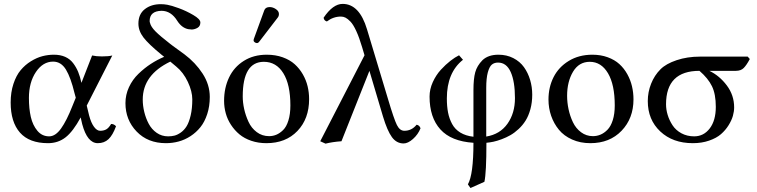

<svg xmlns="http://www.w3.org/2000/svg" viewBox="-20 -718 3850 976"><path d="M127 -220.2Q127 -165.5 136.7 -123.3Q146.5 -81.1 170.2 -53Q193.8 -24.9 230 -24.9Q261.7 -24.9 290.3 -64.7Q318.8 -104.5 348.1 -179.2L365.2 -221.2L358.9 -244.1Q339.8 -323.7 315.2 -364.3Q290.5 -404.8 250 -404.8Q198.2 -404.8 162.6 -352.1Q127 -299.3 127 -220.2ZM34.2 -196.8Q34.2 -249 48.3 -291.7Q62.5 -334.5 85 -361.3Q107.4 -388.2 137 -406.5Q166.5 -424.8 195.6 -432.4Q224.6 -439.9 253.9 -439.9Q286.6 -439.9 311.3 -429Q335.9 -418 351.8 -397Q367.7 -376 377.4 -352.3Q387.2 -328.6 394 -296.9L448.2 -436Q469.7 -431.2 498 -431.2Q532.7 -431.2 550.8 -436L420.9 -181.2L433.1 -130.9Q442.9 -93.8 457.8 -73.5Q472.7 -53.2 488.8 -53.2Q507.3 -53.2 520 -60.3Q532.7 -67.4 544.9 -87.9Q559.6 -87.9 569.8 -76.2Q553.2 -30.8 531.5 -10.5Q509.8 9.8 477.1 9.8Q423.8 9.8 397.9 -86.9L390.1 -121.1Q351.6 -49.8 313.5 -20Q275.4 9.8 224.1 9.8Q128.9 9.8 81.5 -43.9Q34.2 -97.7 34.2 -196.8Z M875.5 -379.9 845.7 -404.8Q705.6 -337.4 705.6 -211.9Q705.6 -180.7 713.4 -148.7Q721.2 -116.7 736.1 -88.6Q751 -60.5 776.6 -42.7Q802.2 -24.9 834.5 -24.9Q851.6 -24.9 866.7 -28.6Q881.8 -32.2 899.2 -44.4Q916.5 -56.6 928.7 -76.4Q940.9 -96.2 949.2 -131.3Q957.5 -166.5 957.5 -212.9Q957.5 -253.4 934.8 -301.8Q912.1 -350.1 875.5 -379.9ZM814.5 -429.2 799.8 -440.9Q735.4 -493.7 709.5 -527.3Q683.6 -561 683.6 -598.1Q683.6 -646 716.1 -671.4Q748.5 -696.8 797.4 -696.8Q814 -696.8 830.6 -693.8Q850.6 -690.4 888.7 -676.5Q926.8 -662.6 962.6 -641.6Q998.5 -620.6 998.5 -604Q998.5 -585.4 984.9 -577.1Q971.2 -568.8 955.6 -567.9Q948.2 -567.9 936.5 -569.8Q903.8 -576.7 881.3 -611.8Q849.6 -663.1 800.8 -663.1Q740.7 -661.6 740.7 -610.8Q740.7 -606.9 742.7 -601.1Q747.1 -582 770.5 -558.3Q793.9 -534.7 843.8 -496.1Q846.2 -494.1 851.1 -490.5Q856 -486.8 858.4 -484.9Q882.8 -466.8 917.5 -441.9Q973.6 -399.9 1010 -343.8Q1046.4 -287.6 1046.4 -225.1Q1046.4 -177.7 1033.4 -138.2Q1020.5 -98.6 999 -71.8Q977.5 -44.9 948.7 -26.1Q919.9 -7.3 888.4 1.2Q856.9 9.8 823.7 9.8Q731.4 9.8 674.6 -49.3Q617.7 -108.4 617.7 -193.8Q617.7 -236.3 635.7 -275.1Q653.8 -314 684.1 -343Q714.4 -372.1 746.6 -393.1Q778.8 -414.1 814.5 -429.2Z M1321.3 -403.8Q1213.9 -403.8 1213.9 -228Q1213.9 -196.8 1221.2 -163.8Q1228.5 -130.9 1243.2 -98.9Q1257.8 -66.9 1285.2 -46.4Q1312.5 -25.9 1348.1 -25.9Q1367.2 -25.9 1384.8 -33.2Q1402.3 -40.5 1419.2 -56.9Q1436 -73.2 1446 -105.5Q1456.1 -137.7 1456.1 -182.1Q1456.1 -288.1 1420.2 -345.9Q1384.3 -403.8 1321.3 -403.8ZM1119.1 -205.1Q1119.1 -271 1144.3 -324Q1169.4 -377 1219.2 -408.4Q1269 -439.9 1335.9 -439.9Q1380.4 -439.9 1417 -426.8Q1453.6 -413.6 1478 -391.6Q1502.4 -369.6 1519.3 -340.3Q1536.1 -311 1543.7 -279.3Q1551.3 -247.6 1551.3 -213.9Q1551.3 -114.3 1491.9 -52.2Q1432.6 9.8 1334 9.8Q1293 9.8 1257.6 -2.2Q1222.2 -14.2 1197.3 -34.9Q1172.4 -55.7 1154.3 -83.3Q1136.2 -110.8 1127.7 -141.8Q1119.1 -172.9 1119.1 -205.1ZM1351.1 -682.1Q1367.2 -682.1 1382.6 -671.6Q1397.9 -661.1 1397.9 -647Q1397.9 -636.2 1392.1 -628.9L1298.3 -506.8Q1292.5 -499 1286.1 -499Q1280.3 -499 1274.7 -503.2Q1269 -507.3 1269 -512.2Q1269 -516.1 1271 -522L1323.2 -665Q1329.1 -682.1 1351.1 -682.1Z M2117.7 -65.9Q2105 -34.2 2079.3 -11.5Q2053.7 11.2 2031.7 11.2Q1995.6 11.2 1972.2 -21Q1948.7 -53.2 1926.8 -126L1857.9 -357.9L1715.8 0Q1669.4 3.4 1634.8 12.2L1607.9 0L1833 -437L1820.8 -478Q1806.2 -527.3 1791 -560.3Q1775.9 -593.3 1761.5 -608.2Q1747.1 -623 1736.1 -628.4Q1725.1 -633.8 1712.9 -633.8Q1674.3 -633.8 1641.6 -608.9Q1627.4 -612.8 1625 -627.9Q1672.4 -698.2 1721.7 -698.2Q1807.1 -698.2 1845.7 -568.8L1952.6 -213.9Q1982.9 -111.8 1997.6 -82.5Q2012.2 -53.2 2035.6 -53.2Q2072.8 -53.2 2097.7 -84Q2112.3 -81.5 2117.7 -65.9Z M2597.7 -219.2Q2597.7 -303.2 2576.2 -351.6Q2554.7 -399.9 2511.7 -399.9Q2492.7 -399.9 2480.2 -389.6Q2467.8 -379.4 2459.7 -349.9Q2451.7 -320.3 2451.7 -271V-23.9Q2521.5 -35.2 2559.6 -88.9Q2597.7 -142.6 2597.7 -219.2ZM2442.4 206.1 2371.6 237.8 2358.4 219.2Q2386.7 169.9 2386.7 7.8Q2273.4 0.5 2218.5 -60.3Q2163.6 -121.1 2163.6 -227.1Q2163.6 -264.2 2179.9 -300.3Q2196.3 -336.4 2220.9 -363.3Q2245.6 -390.1 2269.5 -408.7Q2293.5 -427.2 2313.5 -437L2333.5 -414.1Q2251.5 -349.1 2251.5 -217.8Q2251.5 -177.2 2257.6 -146Q2263.7 -114.7 2278.3 -87.6Q2293 -60.5 2320.3 -43.9Q2347.7 -27.3 2386.7 -22.9V-259.8Q2386.7 -317.4 2395.8 -350.6Q2404.8 -383.8 2432.6 -412.1Q2461.9 -439.9 2513.7 -439.9Q2555.7 -439.9 2589.4 -422.6Q2623 -405.3 2643.6 -376.5Q2664.1 -347.7 2674.8 -311.8Q2685.5 -275.9 2685.5 -236.8Q2685.5 -197.3 2676.3 -163.3Q2667 -129.4 2652.1 -105.5Q2637.2 -81.5 2616.5 -62.3Q2595.7 -43 2574.7 -31Q2553.7 -19 2530.3 -10.3Q2506.8 -1.5 2488.3 2.4Q2469.7 6.3 2452.6 7.8Q2452.6 160.6 2442.4 206.1Z M2768.1 -211.9Q2768.1 -274.4 2793.9 -325.7Q2819.8 -377 2871.3 -408.4Q2922.9 -439.9 2991.2 -439.9Q3033.7 -439.9 3069.1 -427Q3104.5 -414.1 3128.4 -392.3Q3152.3 -370.6 3168.7 -341.1Q3185.1 -311.5 3192.6 -279.3Q3200.2 -247.1 3200.2 -212.9Q3200.2 -116.2 3139.6 -53.2Q3079.1 9.8 2981 9.8Q2929.7 9.8 2888.2 -8.8Q2846.7 -27.3 2821 -58.6Q2795.4 -89.8 2781.7 -129.2Q2768.1 -168.5 2768.1 -211.9ZM2978 -403.8Q2922.9 -403.8 2892.8 -353.3Q2862.8 -302.7 2862.8 -231Q2862.8 -197.3 2870.1 -162.8Q2877.4 -128.4 2892.3 -96.9Q2907.2 -65.4 2933.8 -45.7Q2960.4 -25.9 2994.1 -25.9Q3014.2 -25.9 3032.7 -33.7Q3051.3 -41.5 3068.1 -58.6Q3085 -75.7 3095 -107.4Q3105 -139.2 3105 -182.1Q3105 -287.6 3070.6 -345.7Q3036.1 -403.8 2978 -403.8Z M3508.8 -24.9Q3557.1 -24.9 3587.9 -65.2Q3618.7 -105.5 3618.7 -174.8Q3618.7 -239.7 3599.1 -279.8Q3579.6 -319.8 3535.6 -357.9Q3365.7 -357.9 3365.7 -188Q3365.7 -161.1 3374 -133.8Q3382.3 -106.4 3398.7 -81.3Q3415 -56.2 3443.8 -40.5Q3472.7 -24.9 3508.8 -24.9ZM3720.7 -357.9H3585.9Q3637.7 -333 3674.8 -283.4Q3711.9 -233.9 3711.9 -171.9Q3711.9 -151.9 3705.6 -129.2Q3699.2 -106.4 3683.6 -81.3Q3668 -56.2 3645 -36.1Q3622.1 -16.1 3584.7 -3.2Q3547.4 9.8 3502 9.8Q3399.9 9.8 3336.4 -49.8Q3272.9 -109.4 3272.9 -204.1Q3272.9 -250 3289.8 -292.5Q3306.6 -335 3337.9 -366.2Q3365.7 -394 3419.7 -412.1Q3473.6 -430.2 3538.6 -430.2H3780.8L3791.5 -418Q3774.9 -386.7 3760.5 -372.3Q3746.1 -357.9 3720.7 -357.9Z"/></svg>

Font: Common Serif News
Style: Regular
Weight: 450
Designer: Philipp H. Poll, Khaled Hosny
Foundry: Stefan Peev, Context Ltd.
Version: Version 1.026